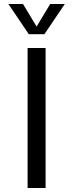

<svg xmlns="http://www.w3.org/2000/svg" viewBox="-20 -940 366 960"><path d="M118 -700H208V0H118ZM22 -920H95L163 -807L231 -920H304L202 -769H124Z"/></svg>

Font: Moderustic
Style: Regular
Weight: 400
Designer: Tural Alisoy
Foundry: TAFT Foundry
Version: Version 2.120